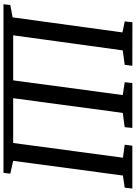

<svg xmlns="http://www.w3.org/2000/svg" viewBox="142 -925 783 1107"><g transform="rotate(90 533.5 -371.5)"><path d="M4.3 0 9.1 -39.6 80 -52.5 166.9 -685.8 103.4 -699.3 108.2 -743.4 359.2 -743 353.9 -699 270.5 -687.7 183.6 -56H443.3L528.1 -687.7L454 -699L458.6 -743H717.6L713.4 -699L631 -687.7L546.2 -56H804.4L889.2 -688.7L814.4 -699L820 -743H1067.1L1062.1 -699L992.1 -688.7L907.3 -55.9L981.2 -39.3L976.6 0Z"/></g></svg>

Font: Merriweather Light
Style: Italic
Weight: 300
Italic angle: -7.8°
Designer: Eben Sorkin
Foundry: Eben Sorkin
Version: Version 2.101